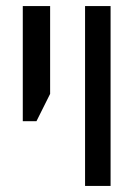

<svg xmlns="http://www.w3.org/2000/svg" viewBox="-20 -612 449 632"><path d="M344 0V-592H260V0ZM100 -213 145 -303V-592H55V-213Z"/></svg>

Font: Noto Sans Hebrew Extra Condensed
Style: Regular
Weight: 400
Width: 2
Designer: Monotype Design Team
Foundry: Monotype Imaging Inc.
Version: 1.000